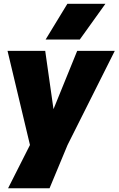

<svg xmlns="http://www.w3.org/2000/svg" viewBox="-20 -800 630 1020"><path d="M264.2 -220.2 390.1 -529.8H589.8L338.9 -29.8L243.2 200.2H22.9L139.2 -29.8L20 -529.8H220.2ZM337.9 -779.8H540L403.8 -589.8H222.2Z"/></svg>

Font: Cooper Hewitt
Style: Heavy Italic
Weight: 714
Designer: Village Type and Design LLC
Foundry: Cooper Hewitt Smithsonian Design Museum
Version: 1.000